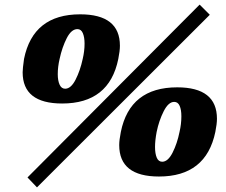

<svg xmlns="http://www.w3.org/2000/svg" viewBox="-20 -753 976 831"><path d="M99 15 844 -733 888 -689 140 58ZM78 -440Q78 -456 84 -498Q123 -691 327 -691Q499 -691 499 -555Q499 -533 492 -498Q453 -305 249 -305Q78 -305 78 -440ZM338 -498Q346 -532 346 -564Q346 -592 338.5 -609.5Q331 -627 315 -627Q289 -627 269 -588Q249 -549 238 -498Q230 -464 230 -432Q230 -404 238 -386.5Q246 -369 262 -369Q287 -369 307 -408Q327 -447 338 -498ZM496 -125Q496 -147 503 -182Q542 -375 747 -375Q919 -375 919 -239Q919 -217 912 -182Q872 11 668 11Q496 11 496 -125ZM757 -182Q765 -216 765 -250Q765 -278 757.5 -295Q750 -312 734 -312Q709 -312 688.5 -271.5Q668 -231 658 -182Q651 -145 651 -117Q651 -88 658.5 -70.5Q666 -53 682 -53Q707 -53 727 -92.5Q747 -132 757 -182Z"/></svg>

Font: Taviraj ExtraBold
Style: Italic
Weight: 800
Italic angle: -12°
Designer: Katatrad Team
Foundry: CadsonDemak
Version: Version 1.001